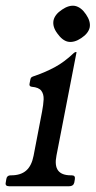

<svg xmlns="http://www.w3.org/2000/svg" viewBox="-46 -648 333 668"><path d="M203.5 -38Q216.5 -38 214.5 -25L212.5 -13Q209.5 0 194.5 0H-14Q-29 0 -26 -13L-24 -25Q-22 -38 -9 -38H-7Q26 -38 45 -54.5Q64 -71 70.8 -106L100.2 -259Q105 -284 105.8 -302.2Q106.5 -320.5 97.8 -332.2Q89 -344 65 -346Q54.2 -347 57 -358L60 -373Q61 -378 64.9 -380.1Q68.8 -382.2 75 -384Q112.5 -397 145 -414.5Q177.5 -432 210 -462.8Q214.8 -467 217.5 -467H218.5Q220.5 -467 220.2 -465.8L150.5 -107Q143.5 -72 156 -55Q168.5 -38 200.5 -38ZM214.8 -627.5Q236.5 -623 253.2 -598Q269.8 -573.8 266.2 -553Q261.8 -532 236.8 -515.5Q212.5 -499 190.8 -502.8Q171 -506.8 153.2 -532Q136 -555.2 140.2 -577Q144.8 -598 169.8 -614.5Q194 -631 214.8 -627.5Z"/></svg>

Font: Young Serif Light
Style: Italic
Weight: 300
Italic angle: -10.979°
Designer: Bastien Sozeau
Foundry: NBR — Bastien Sozeau
Version: Version 5.001